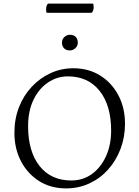

<svg xmlns="http://www.w3.org/2000/svg" viewBox="-20 -1034 773 1066"><path d="M347 12Q262 12 197.5 -28.5Q133 -69 96.5 -139Q60 -209 60 -297Q60 -374 85.5 -439Q111 -504 156.5 -552.5Q202 -601 261 -628Q320 -655 387 -655Q472 -655 536.5 -614.5Q601 -574 637.5 -504.5Q674 -435 674 -347Q674 -273 649.5 -208Q625 -143 581 -93.5Q537 -44 477 -16Q417 12 347 12ZM376 -32Q441 -32 490.5 -68Q540 -104 568.5 -166.5Q597 -229 597 -309Q597 -449 533 -529.5Q469 -610 356 -610Q297 -610 246.5 -576Q196 -542 166 -480Q136 -418 136 -334Q136 -193 199.5 -112.5Q263 -32 376 -32ZM368 -754Q347 -754 335.5 -766Q324 -778 324 -797Q324 -816 337.5 -828.5Q351 -841 368 -841Q389 -841 400.5 -829Q412 -817 412 -797Q412 -779 398.5 -766.5Q385 -754 368 -754ZM489 -963H239Q236 -968 236 -981Q236 -1005 247 -1014H497Q498 -1012 499 -1006.5Q500 -1001 500 -995Q500 -973 489 -963Z"/></svg>

Font: Petrona Light
Style: Regular
Weight: 300
Designer: Ringo R. Seeber
Foundry: Ringo R. Seeber
Version: Version 2.001; ttfautohint (v1.8.3)